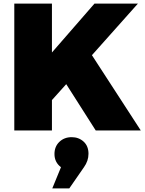

<svg xmlns="http://www.w3.org/2000/svg" viewBox="-20 -721 801 1061"><path d="M758 0H509L346 -256L267 -168V0H59V-701H267V-431L502 -701H742L488 -416ZM376 37Q415 37 442 61.5Q469 86 469 129Q469 168 444 203L363 320H269L317 203Q281 176 281 130Q281 89 308 63Q335 37 376 37Z"/></svg>

Font: Montserrat Extra Bold
Style: Regular
Weight: 800
Designer: Julieta Ulanovsky
Foundry: Julieta Ulanovsky
Version: Version 3.001;PS 003.001;hotconv 1.0.70;makeotf.lib2.5.58329